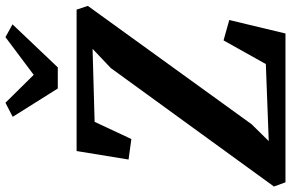

<svg xmlns="http://www.w3.org/2000/svg" viewBox="-210 -840 1036 683"><g transform="rotate(-90 307.5 -498.0)"><path d="M1 0 -14 -41 407.3 -621.2 475.7 -686.2 216 -678.9 154.9 -548.2 82 -558.2 112.2 -743H615.3L628.5 -703L207.8 -120.8L147.6 -59.5L421.6 -69.8L505.8 -220.3L578.3 -199.9L530.4 0ZM334.7 -809.9 233.9 -970.3 283.9 -996.1Q308.9 -970.9 333.7 -945.8Q358.6 -920.8 383.2 -895.6Q416.9 -920.8 450.3 -945.8Q483.8 -970.9 517.4 -996.1L562.9 -971L409.8 -809.9Z"/></g></svg>

Font: Merriweather 7pt Light
Style: Italic
Weight: 300
Italic angle: -7.8°
Designer: Eben Sorkin
Foundry: Eben Sorkin
Version: Version 2.200;gftools[0.9.31]